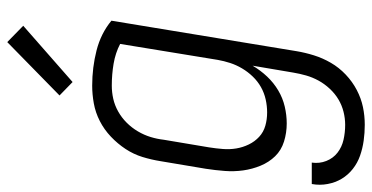

<svg xmlns="http://www.w3.org/2000/svg" viewBox="-282 -534 1025 529"><g transform="rotate(-90 230.5 -269.5)"><path d="M151 223Q129 223 107.5 220Q86 217 66 210Q46 203 29.5 190Q13 177 2.5 159.5Q-8 142 -12 120.5Q-16 99 -12 77H47Q44 98 51.5 117Q59 136 74.5 148Q90 160 110 164.5Q130 169 151 169Q169 169 187 164.5Q205 160 221 150.5Q237 141 250.5 126.5Q264 112 273 95.5Q282 79 287 61.5Q292 44 295 26L314 -86Q301 -64 284 -46Q267 -28 246 -15.5Q225 -3 201.5 2.5Q178 8 155 8Q129 8 105 0.5Q81 -7 64.5 -24Q48 -41 38.5 -64Q29 -87 25.5 -112Q22 -137 24 -163Q26 -189 30 -215L51 -340Q55 -365 62.5 -389.5Q70 -414 84.5 -436Q99 -458 118.5 -476.5Q138 -495 161.5 -507Q185 -519 210 -523.5Q235 -528 259 -528Q309 -528 356 -516Q403 -504 438 -475L354 35Q350 59 342.5 83Q335 107 322 129.5Q309 152 289.5 170.5Q270 189 247 201Q224 213 200 218Q176 223 151 223ZM185 -46Q203 -46 221 -50Q239 -54 255 -63Q271 -72 284 -85.5Q297 -99 306.5 -115Q316 -131 321.5 -148Q327 -165 330 -182L374 -451Q349 -464 319.5 -469Q290 -474 259 -474Q241 -474 223 -470Q205 -466 188 -456.5Q171 -447 157 -433Q143 -419 133 -402Q123 -385 117.5 -367Q112 -349 110 -331L89 -206Q86 -187 84.5 -168Q83 -149 86 -131Q89 -113 97 -96.5Q105 -80 118 -68Q131 -56 148.5 -51Q166 -46 185 -46ZM269 -582 232 -618 379 -762 424 -718Z"/></g></svg>

Font: Iosevka QP Light
Style: Italic
Weight: 300
Italic angle: -9°
Designer: Belleve Invis
Foundry: Belleve Invis
Version: Version 20.0.0; ttfautohint (v1.8.4)